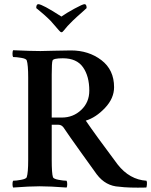

<svg xmlns="http://www.w3.org/2000/svg" viewBox="-20 -883 715 908"><path d="M161.1 -863.3Q179.7 -863.3 270.5 -804.7Q293.9 -821.3 332.5 -842.3Q371.1 -863.3 379.9 -863.3Q389.6 -863.3 389.6 -844.7Q389.6 -843.8 367.7 -824.7Q345.7 -805.7 324.2 -785.2Q295.9 -757.8 282.2 -739.3Q275.4 -730.5 271.5 -730.5Q265.6 -730.5 258.8 -739.3Q223.6 -780.3 219.7 -784.2Q203.1 -800.8 187 -814.9Q170.9 -829.1 161.6 -836.4Q152.3 -843.8 151.4 -844.7Q151.4 -863.3 161.1 -863.3ZM315.4 -644.5Q399.4 -644.5 459.5 -598.6Q519.5 -552.7 519.5 -470.7Q519.5 -418 476.6 -372.6Q433.6 -327.1 385.7 -312.5Q431.6 -245.1 536.1 -105.5Q592.8 -33.2 672.9 -28.3Q675.8 -22.5 674.8 -10.7Q673.8 1 671.9 3.9Q586.9 5.9 543.9 0Q479.5 -2.9 437.5 -58.6Q429.7 -69.3 365.2 -159.2Q300.8 -249 280.3 -280.3Q270.5 -293 256.8 -293H224.6V-127Q224.6 -62.5 230.5 -44.9Q233.4 -37.1 256.8 -32.7Q280.3 -28.3 294.9 -28.3Q297.9 -23.4 297.9 -11.7Q297.9 0 294.9 3.9Q216.8 -2 168 -2Q120.1 -2 42 3.9Q39.1 -1 39.1 -12.2Q39.1 -23.4 42 -28.3Q56.6 -28.3 80.1 -32.7Q103.5 -37.1 106.4 -44.9Q113.3 -65.4 113.3 -127V-515.6Q113.3 -577.1 106.4 -597.7Q103.5 -605.5 80.6 -609.4Q57.6 -613.3 42 -613.3Q39.1 -617.2 39.1 -628.9Q39.1 -640.6 42 -645.5Q126 -641.6 170.9 -641.6Q188.5 -641.6 236.3 -643.1Q284.2 -644.5 315.4 -644.5ZM402.3 -454.1Q402.3 -522.5 372.6 -564.9Q342.8 -607.4 277.3 -607.4Q232.4 -607.4 228.5 -596.7Q224.6 -586.9 224.6 -530.3V-327.1H272.5Q326.2 -327.1 364.3 -363.3Q402.3 -399.4 402.3 -454.1Z"/></svg>

Font: Crimson
Style: Semibold
Weight: 600
Version: Version 0.8